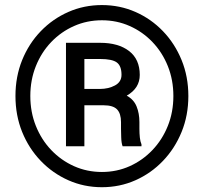

<svg xmlns="http://www.w3.org/2000/svg" viewBox="-20 -741 826 770"><path d="M42 -356Q42 -433.6 68.8 -500Q95.7 -566.4 143.6 -616Q191.4 -665.5 254.2 -693.1Q316.9 -720.7 388.7 -720.7Q460.4 -720.7 523.2 -693.1Q585.9 -665.5 633.5 -616Q681.2 -566.4 708.3 -500Q735.4 -433.6 735.4 -356Q735.4 -278.3 708.3 -211.9Q681.2 -145.5 633.5 -95.7Q585.9 -45.9 523.2 -18.1Q460.4 9.8 388.7 9.8Q316.9 9.8 254.2 -18.1Q191.4 -45.9 143.6 -95.7Q95.7 -145.5 68.8 -211.9Q42 -278.3 42 -356ZM101.6 -356Q101.6 -291.5 123.8 -236.1Q146 -180.7 185.5 -139.2Q225.1 -97.7 277.1 -74.5Q329.1 -51.3 388.7 -51.3Q448.2 -51.3 500 -74.5Q551.8 -97.7 591.3 -139.2Q630.9 -180.7 653.1 -236.1Q675.3 -291.5 675.3 -356Q675.3 -420.4 653.1 -475.8Q630.9 -531.2 591.3 -572.5Q551.8 -613.8 500 -636.7Q448.2 -659.7 388.7 -659.7Q329.1 -659.7 277.1 -636.7Q225.1 -613.8 185.5 -572.5Q146 -531.2 123.8 -475.8Q101.6 -420.4 101.6 -356ZM395.5 -318.8H318.4V-154.3H244.6V-569.3H381.8Q454.6 -569.3 497.6 -536.4Q540.5 -503.4 540.5 -440.4Q540.5 -387.2 488.3 -357.4Q516.6 -341.8 527.8 -314Q539.1 -286.1 539.1 -251.5V-224.1Q539.1 -206.1 540.8 -189.7Q542.5 -173.3 547.4 -162.1V-154.3H471.7Q466.8 -167 466.1 -190.4Q465.3 -213.9 465.3 -224.6V-251Q465.3 -285.6 449.5 -302.2Q433.6 -318.8 395.5 -318.8ZM381.8 -504.4H318.4V-384.3H380.4Q415 -384.3 441.2 -398.4Q467.3 -412.6 467.3 -440.9Q467.3 -476.6 448.5 -490.5Q429.7 -504.4 381.8 -504.4Z"/></svg>

Font: Vazirmatn FD Black
Style: Regular
Weight: 900
Designer: Saber Rastikerdar
Foundry: Saber Rastikerdar
Version: Version 33.003